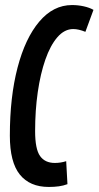

<svg xmlns="http://www.w3.org/2000/svg" viewBox="-20 -730 390 760"><path d="M173 10Q98 10 58.5 -39Q19 -88 19 -193Q19 -346 49.5 -462.5Q80 -579 135.5 -644.5Q191 -710 265 -710Q289 -710 311.5 -705Q334 -700 350 -691L318 -604Q291 -615 270 -615Q235 -615 207 -582.5Q179 -550 159.5 -494Q140 -438 129.5 -365.5Q119 -293 119 -211Q119 -140 138.5 -112.5Q158 -85 197 -85Q220 -85 242 -92L247 -1Q231 5 213 7.5Q195 10 173 10Z"/></svg>

Font: Georama Extra Condensed SemiBold
Style: Italic
Weight: 600
Width: 2
Italic angle: -9°
Designer: Jean-Baptiste Levee
Foundry: Production Type
Version: Version 1.000